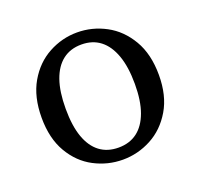

<svg xmlns="http://www.w3.org/2000/svg" viewBox="-95 -599 750 718"><g transform="rotate(-20 279.5 -240.0)"><path d="M279 13Q219 13 165.5 -15Q112 -43 79 -99.5Q46 -156 46 -238Q46 -321 79 -378Q112 -435 165.5 -464Q219 -493 279 -493Q339 -493 392.5 -464.5Q446 -436 479.5 -379Q513 -322 513 -239Q513 -157 479.5 -100.5Q446 -44 392.5 -15.5Q339 13 279 13ZM279 -35Q323 -35 353.5 -58Q384 -81 400.5 -126Q417 -171 417 -238Q417 -306 400.5 -352Q384 -398 353.5 -421.5Q323 -445 279 -445Q235 -445 204.5 -421.5Q174 -398 158 -352.5Q142 -307 142 -239Q142 -171 158 -126Q174 -81 204.5 -58Q235 -35 279 -35Z"/></g></svg>

Font: Source Serif 4 18pt
Style: Regular
Weight: 400
Designer: Frank Grießhammer
Foundry: Adobe Systems Incorporated
Version: Version 4.004;hotconv 1.0.116;makeotfexe 2.5.65601